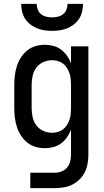

<svg xmlns="http://www.w3.org/2000/svg" viewBox="-20 -760 540 995"><path d="M137 215V135H264Q282 135 299 128.5Q316 122 327.5 108.5Q339 95 343.5 77Q348 59 348 41V-88Q340 -67 327 -48.5Q314 -30 296.5 -17Q279 -4 257 2Q235 8 213 8Q188 8 164 1Q140 -6 121 -21.5Q102 -37 88.5 -58Q75 -79 67.5 -102.5Q60 -126 57 -150.5Q54 -175 54 -200V-320Q54 -345 57 -369.5Q60 -394 67.5 -417.5Q75 -441 88.5 -462Q102 -483 121 -498.5Q140 -514 164 -521Q188 -528 213 -528Q235 -528 257 -522Q279 -516 296.5 -503Q314 -490 327 -471.5Q340 -453 348 -432V-520H438V41Q438 64 434 87.5Q430 111 419.5 132Q409 153 392.5 169.5Q376 186 355 196.5Q334 207 310.5 211Q287 215 264 215ZM249 -72Q264 -72 279 -76Q294 -80 306.5 -89.5Q319 -99 327 -112Q335 -125 340 -139.5Q345 -154 346.5 -169.5Q348 -185 348 -200V-320Q348 -335 346.5 -350.5Q345 -366 340 -380.5Q335 -395 327 -408Q319 -421 306.5 -430.5Q294 -440 279 -444Q264 -448 249 -448Q226 -448 204 -438Q182 -428 168 -409Q154 -390 149 -366.5Q144 -343 144 -320V-200Q144 -177 149 -153.5Q154 -130 168 -111Q182 -92 204 -82Q226 -72 249 -72ZM250 -600Q230 -600 210 -603Q190 -606 171.5 -613.5Q153 -621 137 -633.5Q121 -646 110 -663Q99 -680 94.5 -700Q90 -720 90 -740H170Q170 -725 175.5 -710.5Q181 -696 193 -686.5Q205 -677 220 -673.5Q235 -670 250 -670Q265 -670 280 -673.5Q295 -677 307 -686.5Q319 -696 324.5 -710.5Q330 -725 330 -740H410Q410 -720 405.5 -700Q401 -680 390 -663Q379 -646 363 -633.5Q347 -621 328.5 -613.5Q310 -606 290 -603Q270 -600 250 -600Z"/></svg>

Font: Iosevka SS10 Medium
Style: Regular
Weight: 500
Monospace: yes
Designer: Belleve Invis
Foundry: Belleve Invis
Version: Version 28.0.6; ttfautohint (v1.8.4)